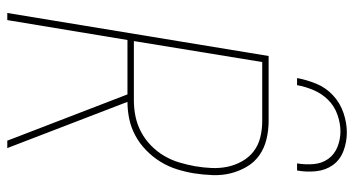

<svg xmlns="http://www.w3.org/2000/svg" viewBox="-248 -748 995 540"><g transform="rotate(90 250.0 -477.5)"><path d="M16 0 137 -735H320Q346 -735 371 -729Q396 -723 416 -709Q436 -695 448.5 -673.5Q461 -652 467 -628Q473 -604 472 -577.5Q471 -551 467 -525Q463 -501 455.5 -477Q448 -453 434.5 -431Q421 -409 402 -390.5Q383 -372 360.5 -360Q338 -348 314 -343Q290 -338 266 -338L396 0H375L369 -16L245 -338H92L36 0ZM95 -356H262Q284 -356 306.5 -360.5Q329 -365 350 -376Q371 -387 388.5 -404Q406 -421 418 -441.5Q430 -462 436.5 -484Q443 -506 447 -528Q451 -551 452 -574.5Q453 -598 448.5 -619.5Q444 -641 433 -660.5Q422 -680 405 -693Q388 -706 366 -711.5Q344 -717 320 -717H154ZM199 -815Q204 -842 215 -869Q226 -896 247.5 -916Q269 -936 297 -945.5Q325 -955 352 -955Q379 -955 404 -945.5Q429 -936 443.5 -916Q458 -896 461 -869Q464 -842 459 -815H439Q443 -838 441 -861.5Q439 -885 426.5 -902.5Q414 -920 393 -928.5Q372 -937 349 -937Q326 -937 302 -928.5Q278 -920 260.5 -902.5Q243 -885 233 -861.5Q223 -838 219 -815Z"/></g></svg>

Font: Iosevka SS18 Thin
Style: Italic
Weight: 100
Italic angle: -9°
Monospace: yes
Designer: Belleve Invis
Foundry: Belleve Invis
Version: Version 25.1.1; ttfautohint (v1.8.4)